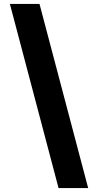

<svg xmlns="http://www.w3.org/2000/svg" viewBox="-20 -820 500 982"><path d="M279.5 142 30.5 -800H182L431 142Z"/></svg>

Font: Trispace Thin
Style: Bold
Weight: 700
Version: Version 1.210